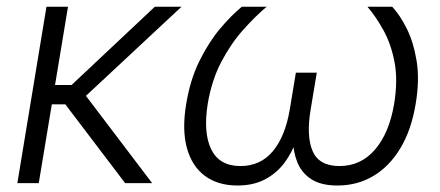

<svg xmlns="http://www.w3.org/2000/svg" viewBox="-20 -556 1335 583"><path d="M186.5 -535.6 97.7 0H32.7L121.1 -535.6ZM531.2 -535.6 213.4 -239.3H109.9L119.6 -297.9H197.3L450.2 -535.6ZM359.9 0 175.3 -243.2 221.2 -291 441.9 0Z M701.2 7.3Q642.1 7.3 602.5 -21.7Q563 -50.8 547.6 -106.2Q532.2 -161.6 545.4 -240.7Q557.6 -314.5 585.9 -371.6Q614.3 -428.7 648.9 -469.7Q683.6 -510.7 714.4 -535.6H789.6Q753.9 -505.4 717.3 -464.1Q680.7 -422.9 651.9 -367.9Q623 -313 610.8 -241.2Q596.7 -152.3 621.6 -102.1Q646.5 -51.8 710 -51.8Q771 -51.8 808.6 -96.9Q846.2 -142.1 859.9 -223.6L878.4 -335.4H941.9L923.3 -223.6Q909.7 -142.1 929.4 -96.9Q949.2 -51.8 1010.7 -51.8Q1076.2 -51.8 1119.1 -102.3Q1162.1 -152.8 1176.8 -240.7Q1188.5 -312.5 1178 -367.4Q1167.5 -422.4 1144.5 -463.9Q1121.6 -505.4 1095.7 -535.6H1170.9Q1194.3 -510.7 1215.1 -469.2Q1235.8 -427.7 1245.1 -370.6Q1254.4 -313.5 1242.2 -240.7Q1229 -161.1 1195.8 -106Q1162.6 -50.8 1113.8 -21.7Q1064.9 7.3 1004.4 7.3Q955.1 7.3 925.5 -11.7Q896 -30.8 883.1 -62.7Q870.1 -94.7 869.1 -134.3H881.3Q867.7 -93.8 843.8 -61.8Q819.8 -29.8 784.4 -11.2Q749 7.3 701.2 7.3Z"/></svg>

Font: Inter 20pt Light
Style: Italic
Weight: 300
Italic angle: -9.3988°
Version: Version 4.001;git-66647c0bb